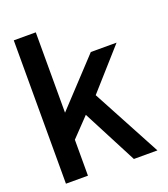

<svg xmlns="http://www.w3.org/2000/svg" viewBox="-142 -886 867 988"><g transform="rotate(-20 291.0 -392.5)"><path d="M48.5 0H169V-247L161.5 -189L284 -317L257.5 -314L420.5 0H549.5L344 -383.5L336.5 -362.5L541.5 -593H400.5L142 -316L169 -300.5V-785H48.5Z"/></g></svg>

Font: Anybody UltraCondensed Thin Medium
Style: Regular
Weight: 500
Version: Version 1.111